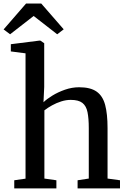

<svg xmlns="http://www.w3.org/2000/svg" viewBox="-41 -1044 706 1064"><path d="M100.5 -54V-748.5L19 -759V-799L177.5 -819H182.5L204 -804.5V-562L200 -477.5Q218 -495 249.2 -514.2Q280.5 -533.5 319.2 -547Q358 -560.5 397.5 -560.5Q460 -560.5 494.2 -536.5Q528.5 -512.5 541.8 -462.2Q555 -412 555 -334.5V-54.5L624 -45V0H389V-45L451 -54.5V-334.5Q451 -387.5 444 -422.2Q437 -457 415.5 -473.8Q394 -490.5 351 -490.5Q325 -490.5 298.2 -482Q271.5 -473.5 247.5 -460.2Q223.5 -447 205 -432.5V-54.5L271.5 -45V0H38V-45ZM15 -854 -21 -881 103.5 -1024.5H187.5L312 -881.5L276 -854L145.5 -955.5Z"/></svg>

Font: Merriweather 36pt
Style: Regular
Weight: 400
Designer: Eben Sorkin
Foundry: Eben Sorkin
Version: Version 2.100